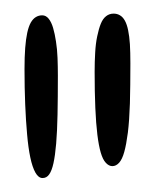

<svg xmlns="http://www.w3.org/2000/svg" viewBox="-20 -661 228 282"><path d="M145 -417Q140 -417 135.5 -421.8Q131 -426.5 128 -436.8Q125 -447 123 -463.2Q121 -479.5 120 -502.5Q119 -525.5 119 -555.5Q119 -570.5 119.8 -583.8Q120.5 -597 122.8 -607.8Q125 -618.5 128 -626Q131 -633.5 135.8 -637.2Q140.5 -641 147 -641Q152 -641 156.2 -638.5Q160.5 -636 163.5 -630.5Q166.5 -625 168.2 -616.5Q170 -608 170.8 -596Q171.5 -584 171.5 -568Q171.5 -534.5 170.8 -509.2Q170 -484 167.8 -466.2Q165.5 -448.5 162.5 -437.8Q159.5 -427 155 -422Q150.5 -417 145 -417ZM42.5 -399.5Q36.5 -399.5 32 -407.5Q27.5 -415.5 24.5 -429.8Q21.5 -444 19.8 -463.8Q18 -483.5 17 -507.8Q16 -532 16 -559.5Q16 -577.5 17 -590.5Q18 -603.5 20 -612.8Q22 -622 25.2 -627.8Q28.5 -633.5 32.8 -636Q37 -638.5 42 -638.5Q47.5 -638.5 51.5 -633.5Q55.5 -628.5 58 -620Q60.5 -611.5 62.2 -600.2Q64 -589 64.5 -576Q65 -563 65 -550Q65 -517.5 64.5 -492.8Q64 -468 62.5 -450.2Q61 -432.5 58.5 -421.2Q56 -410 52.2 -404.8Q48.5 -399.5 42.5 -399.5Z"/></svg>

Font: Gluten ExtraLight
Style: Regular
Weight: 250
Designer: Tyler Finck
Foundry: Etcetera Type Company
Version: Version 1.300